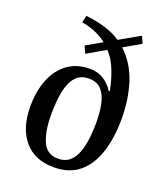

<svg xmlns="http://www.w3.org/2000/svg" viewBox="-144 -874 850 986"><g transform="rotate(20 281.0 -381.0)"><path d="M265 14Q160 14 103 -54Q46 -122 46 -240Q46 -322 71.5 -386.5Q97 -451 147 -488Q197 -525 269 -525Q313 -525 345.5 -504Q378 -483 398 -450L403 -452Q394 -502 374 -555.5Q354 -609 319 -647L219 -589L201 -628L287 -677Q235 -720 149 -736L158 -774Q215 -768 264 -753Q313 -738 350 -713L461 -776L478 -738L386 -685Q453 -621 481 -532Q509 -443 509 -339Q509 -235 483 -155Q457 -75 403.5 -30.5Q350 14 265 14ZM270 -35Q317 -35 343.5 -65.5Q370 -96 381.5 -150Q393 -204 393 -275Q393 -330 384 -375.5Q375 -421 350.5 -448.5Q326 -476 281 -476Q235 -476 209 -446.5Q183 -417 172 -363.5Q161 -310 161 -237Q161 -145 185.5 -90Q210 -35 270 -35Z"/></g></svg>

Font: Literata 36pt Medium
Style: Italic
Weight: 500
Italic angle: -2°
Designer: Latin by Veronika Burian and Jose Scaglione. Greek by Irene Vlachou. Cyrillic by Vera Evstafieva
Foundry: TypeTogether
Version: Version 3.002